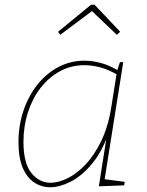

<svg xmlns="http://www.w3.org/2000/svg" viewBox="-20 -784 619 810"><path d="M192 6Q155 6 124.5 -14Q94 -34 76 -76Q58 -118 58 -185Q58 -255 79 -317Q100 -379 137.5 -426.5Q175 -474 226 -501Q277 -528 337 -528Q369 -528 405 -518.5Q441 -509 481 -485L473 -482L486 -522H500L420 -19L413 -29L506 -17L504 -2L397 2L432 -220L438 -221Q409 -141 366 -90.5Q323 -40 277 -17Q231 6 192 6ZM193 -13Q226 -13 265 -32Q304 -51 341 -90Q378 -129 407.5 -190Q437 -251 450 -335L473 -479L478 -467Q441 -489 405.5 -499Q370 -509 336 -509Q280 -509 233 -483.5Q186 -458 151.5 -413.5Q117 -369 98 -310.5Q79 -252 79 -186Q79 -95 112.5 -54Q146 -13 193 -13ZM234 -637 225 -650 364 -764H379L487 -650L473 -637L364 -741H373Z"/></svg>

Font: Bitter Thin Thin
Style: Italic
Weight: 250
Italic angle: -9°
Version: Version 2.002